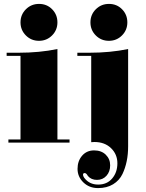

<svg xmlns="http://www.w3.org/2000/svg" viewBox="-20 -739 746 983"><path d="M85 -453H14V-469H74Q183 -469 274 -488V-25H336V-9H23V-25H85ZM179.5 -530Q140 -530 112.5 -557.5Q85 -585 85 -624.5Q85 -664 112.5 -691.5Q140 -719 180 -719Q220 -719 247 -691.5Q274 -664 274 -624.5Q274 -585 246.5 -557.5Q219 -530 179.5 -530ZM636 10Q636 91 607 152Q591 185 559 204.5Q527 224 482 224Q437 224 407 195Q377 166 377 125.5Q377 85 400.5 58Q424 31 461.5 31Q499 31 521.5 53Q544 75 544 107.5Q544 140 525 161Q506 182 476.5 182Q447 182 430 162Q422 147 413.5 147Q405 147 405 156Q405 162 411 171Q437 206 482.5 206Q528 206 554.5 174.5Q581 143 581 97Q581 51 548.5 19.5Q516 -12 463 -12Q455 -12 447 -11V-453H376V-469H436Q545 -469 636 -488ZM537.5 -530Q498 -530 470.5 -557.5Q443 -585 443 -624.5Q443 -664 470.5 -691.5Q498 -719 538 -719Q578 -719 605 -691.5Q632 -664 632 -624.5Q632 -585 604.5 -557.5Q577 -530 537.5 -530Z"/></svg>

Font: Elsie Black
Style: Regular
Weight: 900
Designer: Alejandro Inler
Foundry: Alejandro Inler
Version: 1.002